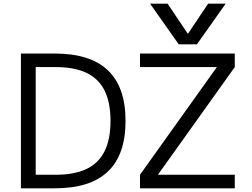

<svg xmlns="http://www.w3.org/2000/svg" viewBox="-20 -1020 1366 1040"><path d="M793 -1000H888L996.7 -838.1H998.7L1107.3 -1000H1202.4L1046.7 -780H948ZM93.3 0V-730H276.7Q469 -730 564.5 -639Q660 -548 660 -365Q660 -182 564.5 -91Q469 0 276.7 0ZM281.4 -73.4Q383 -73.4 448.6 -104.7Q514.3 -136 546.4 -200.9Q578.6 -265.7 578.6 -365Q578.6 -465 546.4 -529.5Q514.3 -594 448.6 -625.3Q383 -656.6 281.4 -656.6H173.4V-73.4ZM738.3 0V-73.4L1153.3 -654.6V-656.6H738.3V-730H1251.7V-656.6L836.8 -75.4V-73.4H1251.7V0Z"/></svg>

Font: M PLUS 1 Thin
Style: Regular
Weight: 100
Designer: Coji Morishita
Foundry: UNDERFOREST DESIGN
Version: Version 1.001